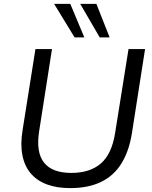

<svg xmlns="http://www.w3.org/2000/svg" viewBox="-20 -957 782 986"><path d="M340 9Q272 9 221 -10Q170 -29 138 -66.5Q106 -104 95 -160Q84 -216 96 -289L162 -705H247L181 -283Q164 -175 206 -122Q248 -69 346 -69Q442 -69 498 -117.5Q554 -166 571 -273L640 -705H725L657 -270Q642 -179 603 -116.5Q564 -54 498.5 -22.5Q433 9 340 9ZM492 -765 392 -937H475L543 -765ZM363 -765 258 -937H341L413 -765Z"/></svg>

Font: Nunito Sans 10pt
Style: Italic
Weight: 400
Italic angle: -9°
Designer: Vernon Adams
Foundry: Vernon Adams
Version: Version 3.101;gftools[0.9.27]